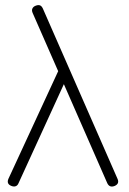

<svg xmlns="http://www.w3.org/2000/svg" viewBox="-20 -713 492 734"><path d="M105 -663Q100.5 -673 103.8 -680.2Q107 -687.5 116 -691Q126 -695 132.8 -692.5Q139.5 -690 144 -680L429 -30Q438 -10.5 418 -2Q398.5 5.5 390 -13ZM230 -404 51 -13Q47.5 -4 40.2 -1.2Q33 1.5 24 -2Q4 -9.5 12 -29L208 -453Z"/></svg>

Font: Jura Light Light
Style: Regular
Weight: 300
Version: Version 5.106